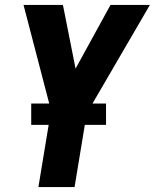

<svg xmlns="http://www.w3.org/2000/svg" viewBox="-20 -540 640 775"><path d="M135 215 186 -94 75 -520H234L285 -263L426 -520H585L330 -82L281 215ZM408 -36H106V-122H408Z"/></svg>

Font: Iosevka Aile Heavy
Style: Italic
Weight: 900
Italic angle: -9°
Designer: Belleve Invis
Foundry: Belleve Invis
Version: Version 31.1.0; ttfautohint (v1.8.4)